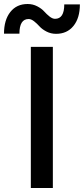

<svg xmlns="http://www.w3.org/2000/svg" viewBox="-66 -939 419 959"><path d="M198 0H88V-705H198ZM214 -770Q188 -770 166 -781.5Q144 -793 131.5 -807Q119 -821 104.5 -832.5Q90 -844 77 -844Q31 -844 31 -771H-46Q-46 -839 -14.5 -879Q17 -919 72 -919Q98 -919 120 -907.5Q142 -896 154.5 -882Q167 -868 181.5 -856.5Q196 -845 209 -845Q255 -845 255 -917H333Q333 -849 301 -809.5Q269 -770 214 -770Z"/></svg>

Font: Manrope Medium
Style: Medium
Weight: 500
Designer: Mikhail Sharanda
Foundry: Mikhail Sharanda
Version: Version 4.000;hotconv 1.0.109;makeotfexe 2.5.65596